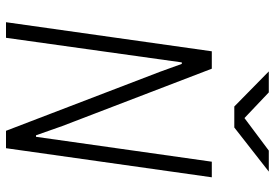

<svg xmlns="http://www.w3.org/2000/svg" viewBox="-158 -758 916 640"><g transform="rotate(90 300.0 -438.0)"><path d="M54 0 151 -686H209L400 -188L431 -100H436L519 -686H571L474 0H416L219 -514L193 -586H188L106 0ZM335 -761 218 -876H288L385 -784H359L482 -876H552L405 -761Z"/></g></svg>

Font: Chivo Mono Medium Thin
Style: Italic
Weight: 250
Italic angle: -8.05°
Monospace: yes
Version: Version 1.008